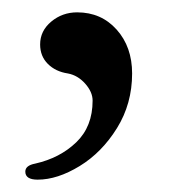

<svg xmlns="http://www.w3.org/2000/svg" viewBox="-20 -138 276 311"><path d="M21 140Q21 130 37 127Q77 118 103.5 92.5Q130 67 130 25Q130 11 118 -2.5Q106 -16 90 -19Q70 -22 57.5 -34.5Q45 -47 45 -66Q45 -88 63 -103Q81 -118 105 -118Q144 -118 169 -90Q194 -62 194 -19Q194 30 169.5 69.5Q145 109 109 131Q73 153 41 153Q21 153 21 140Z"/></svg>

Font: EB Garamond Medium
Style: Regular
Weight: 500
Designer: Georg Duffner and Octavio Pardo
Foundry: Georg Duffner
Version: Version 1.000